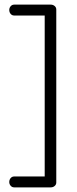

<svg xmlns="http://www.w3.org/2000/svg" viewBox="-20 -788 334 829"><path d="M20 -2Q20 -12 26 -19Q32 -26 41 -26H173V-721H41Q32 -721 26 -728Q20 -735 20 -745Q20 -754 26 -761Q32 -768 41 -768H199Q209 -768 216 -762Q223 -756 223 -747V0Q223 9 216 15Q209 21 199 21H41Q32 21 26 14Q20 7 20 -2Z"/></svg>

Font: Terminal Dosis
Style: Light
Weight: 300
Designer: EdgarTolentino, PabloImpallari, IginoMarini
Foundry: EdgarTolentino, PabloImpallari, IginoMarini
Version: Version 1.006